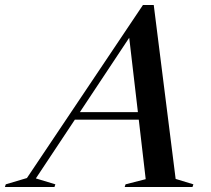

<svg xmlns="http://www.w3.org/2000/svg" viewBox="-102 -743 840 763"><path d="M596 -32 666.5 -10.5 663 0H393.5L397 -10.5L477 -31L449.5 -267.5H195.5L40.5 -34L118 -10.5L114.5 0H-82.5L-79 -10.5L5 -35.5L466 -723H509ZM215.5 -297.5H446L411.5 -593Z"/></svg>

Font: Newsreader 72pt Medium
Style: Italic
Weight: 500
Italic angle: -17°
Designer: Hugues Gentile
Foundry: Production Type
Version: Version 1.003; ttfautohint (v1.8.3)